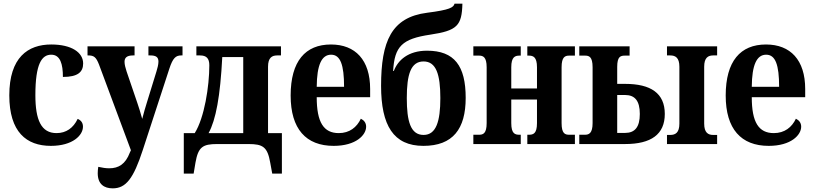

<svg xmlns="http://www.w3.org/2000/svg" viewBox="-20 -790 4462 1053"><path d="M259 10C380 10 435 -49 435 -95C435 -116 425 -130 406 -138C382 -88 343 -60 290 -60C206 -60 174 -132 174 -268C174 -440 209 -490 261 -490C311 -490 325 -438 325 -368C407 -368 436 -395 436 -442C436 -502 373 -546 261 -546C133 -546 31 -475 31 -267C31 -66 125 10 259 10Z M598 243C671 243 712 189 763 33L909 -414C928 -472 944 -486 974 -486H981V-536H794V-486H804C834 -486 849 -478 849 -452C849 -436 843 -414 838 -398L785 -226C776 -197 770 -177 760 -138C749 -177 743 -197 733 -226L674 -399C668 -418 663 -436 663 -451C663 -473 675 -486 710 -486H718V-536H460V-486H464C495 -486 507 -477 523 -436L698 34L692 47C668 110 631 133 579 133C561 133 541 130 519 125C517 137 516 149 516 160C516 220 551 243 598 243Z M988 162H1042L1052 102C1067 16 1092 0 1171 0H1343C1422 0 1447 16 1462 102L1473 162H1526V-60H1450V-424C1450 -474 1472 -486 1500 -486H1521V-536H1057V-486H1077C1112 -486 1128 -470 1128 -432C1128 -317 1101 -144 1048 -60H988ZM1124 -60C1164 -133 1188 -262 1199 -477H1314V-60Z M1810 10C1933 10 1988 -50 1988 -95C1988 -116 1977 -130 1959 -139C1937 -92 1897 -60 1838 -60C1755 -60 1717 -119 1717 -257H2010V-302C2010 -461 1929 -546 1795 -546C1655 -546 1574 -455 1574 -266C1574 -83 1658 10 1810 10ZM1867 -314H1717C1718 -434 1744 -490 1796 -490C1847 -490 1867 -434 1867 -314Z M2302 10C2464 10 2534 -83 2534 -253C2534 -429 2472 -512 2322 -512C2219 -512 2162 -460 2140 -401H2136C2144 -536 2185 -577 2340 -600C2487 -622 2513 -649 2516 -770H2473C2467 -749 2448 -736 2322 -720C2127 -695 2070 -564 2070 -319C2070 -102 2138 10 2302 10ZM2303 -50C2232 -50 2211 -124 2211 -252C2211 -382 2233 -453 2303 -453C2372 -453 2395 -382 2395 -252C2395 -124 2372 -50 2303 -50Z M2576 0H2836V-51H2829C2805 -51 2784 -56 2784 -115V-244H2925V-115C2925 -56 2904 -51 2880 -51H2872V0H3133V-51H3102C3079 -51 3060 -57 3060 -115V-421C3060 -478 3079 -485 3102 -485H3133V-536H2872V-485H2880C2904 -485 2925 -478 2925 -421V-305H2784V-421C2784 -478 2805 -485 2829 -485H2836V-536H2576V-485H2607C2629 -485 2649 -478 2649 -421V-115C2649 -57 2629 -51 2607 -51H2576Z M3638 0H3913V-50H3891C3864 -50 3842 -62 3842 -112V-424C3842 -474 3864 -486 3891 -486H3913V-536H3638V-486H3656C3684 -486 3706 -474 3706 -424V-112C3706 -62 3684 -50 3656 -50H3638ZM3157 0H3408C3551 0 3626 -53 3626 -165C3626 -279 3549 -330 3408 -330H3365V-423C3365 -480 3383 -485 3408 -485H3433V-536H3157V-485H3188C3210 -485 3230 -480 3230 -421V-115C3230 -59 3210 -51 3188 -51H3157ZM3365 -61V-269H3408C3462 -269 3489 -237 3489 -165C3489 -93 3462 -61 3408 -61Z M4196 10C4319 10 4374 -50 4374 -95C4374 -116 4363 -130 4345 -139C4323 -92 4283 -60 4224 -60C4141 -60 4103 -119 4103 -257H4396V-302C4396 -461 4315 -546 4181 -546C4041 -546 3960 -455 3960 -266C3960 -83 4044 10 4196 10ZM4253 -314H4103C4104 -434 4130 -490 4182 -490C4233 -490 4253 -434 4253 -314Z"/></svg>

Font: Noto Serif Condensed
Style: Bold
Weight: 700
Width: 3
Designer: Monotype Design Team
Foundry: Monotype Imaging Inc.
Version: Version 2.015